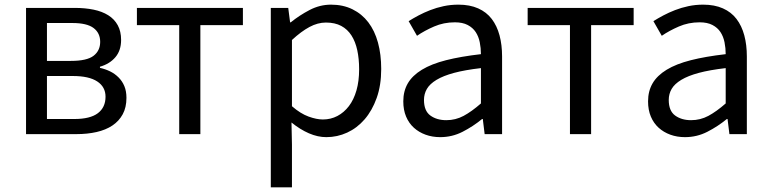

<svg xmlns="http://www.w3.org/2000/svg" viewBox="-20 -577 3314 826"><path d="M92 -543H301Q346 -543 382.5 -535.5Q419 -528 445.5 -511.5Q472 -495 486.5 -468.5Q501 -442 501 -405Q501 -360 476.5 -331Q452 -302 410 -290V-285Q433 -280 453.5 -270Q474 -260 490 -244Q506 -228 515 -206.5Q524 -185 524 -156Q524 -115 508 -85.5Q492 -56 463.5 -37Q435 -18 395.5 -9Q356 0 309 0H92ZM285 -315Q354 -315 382.5 -337Q411 -359 411 -397Q411 -435 382.5 -456.5Q354 -478 291 -478H182V-315ZM299 -65Q368 -65 401 -90Q434 -115 434 -161Q434 -203 398.5 -226.5Q363 -250 293 -250H182V-65Z M751 -469H569V-543H1025V-469H842V0H751Z M1145 -543H1220L1228 -481H1231Q1268 -511 1312 -534Q1356 -557 1404 -557Q1456 -557 1496.5 -537Q1537 -517 1564.5 -481Q1592 -445 1606 -394Q1620 -343 1620 -280Q1620 -210 1600.5 -155.5Q1581 -101 1548.5 -63.5Q1516 -26 1473.5 -6.5Q1431 13 1384 13Q1347 13 1309 -3.5Q1271 -20 1234 -50L1236 45V229H1145ZM1369 -63Q1403 -63 1431.5 -78Q1460 -93 1481 -120.5Q1502 -148 1513.5 -188Q1525 -228 1525 -279Q1525 -324 1517 -361Q1509 -398 1492 -424.5Q1475 -451 1448 -465.5Q1421 -480 1382 -480Q1347 -480 1311.5 -461Q1276 -442 1236 -405V-120Q1273 -88 1307.5 -75.5Q1342 -63 1369 -63Z M1874 13Q1840 13 1811 2.5Q1782 -8 1760.5 -27.5Q1739 -47 1727 -75.5Q1715 -104 1715 -141Q1715 -185 1734.5 -218.5Q1754 -252 1795 -277Q1836 -302 1899 -318Q1962 -334 2049 -344Q2049 -370 2044 -395Q2039 -420 2026.5 -439Q2014 -458 1992 -469.5Q1970 -481 1937 -481Q1889 -481 1847.5 -463Q1806 -445 1774 -423L1738 -486Q1757 -498 1780.5 -510.5Q1804 -523 1831 -533.5Q1858 -544 1888.5 -550.5Q1919 -557 1952 -557Q2001 -557 2037 -541Q2073 -525 2095.5 -495.5Q2118 -466 2129 -425Q2140 -384 2140 -334V0H2065L2057 -65H2054Q2015 -33 1970 -10Q1925 13 1874 13ZM1900 -60Q1940 -60 1974.5 -78.5Q2009 -97 2049 -132V-284Q1980 -276 1933.5 -263.5Q1887 -251 1858 -233.5Q1829 -216 1816.5 -194.5Q1804 -173 1804 -147Q1804 -100 1831.5 -80Q1859 -60 1900 -60Z M2432 -469H2250V-543H2706V-469H2523V0H2432Z M2927 13Q2893 13 2864 2.5Q2835 -8 2813.5 -27.5Q2792 -47 2780 -75.5Q2768 -104 2768 -141Q2768 -185 2787.5 -218.5Q2807 -252 2848 -277Q2889 -302 2952 -318Q3015 -334 3102 -344Q3102 -370 3097 -395Q3092 -420 3079.5 -439Q3067 -458 3045 -469.5Q3023 -481 2990 -481Q2942 -481 2900.5 -463Q2859 -445 2827 -423L2791 -486Q2810 -498 2833.5 -510.5Q2857 -523 2884 -533.5Q2911 -544 2941.5 -550.5Q2972 -557 3005 -557Q3054 -557 3090 -541Q3126 -525 3148.5 -495.5Q3171 -466 3182 -425Q3193 -384 3193 -334V0H3118L3110 -65H3107Q3068 -33 3023 -10Q2978 13 2927 13ZM2953 -60Q2993 -60 3027.5 -78.5Q3062 -97 3102 -132V-284Q3033 -276 2986.5 -263.5Q2940 -251 2911 -233.5Q2882 -216 2869.5 -194.5Q2857 -173 2857 -147Q2857 -100 2884.5 -80Q2912 -60 2953 -60Z"/></svg>

Font: SpoqaHanSans-Regular
Style: Regular
Weight: 400
Designer: [Spoqa Han Sans] Dong-huui Kim \uAE40 \uB3D9 \uD718  Younghwa Kang \uAC15 \uC601 \uD654  [Noto Sans] Ryoko NISHIZUKA \u8
Foundry: Spoqa (http://www.spoqa-han-sans.com)
Version: Version 2.000